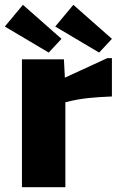

<svg xmlns="http://www.w3.org/2000/svg" viewBox="-44 -776 506 796"><path d="M47 0H227V-352C292 -369 346 -373 420 -376V-535H401L225 -454L221 -530H47ZM51 -756 -24 -666 158 -558 211 -615ZM260 -756 185 -666 367 -558 420 -615Z"/></svg>

Font: Bisquit Text
Style: Bold
Weight: 800
Version: Version 1.004;Glyphs 3.2.3 (3260)